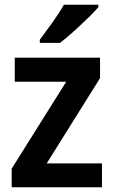

<svg xmlns="http://www.w3.org/2000/svg" viewBox="-20 -786 477 806"><path d="M408 0H29V-78L258 -443H42V-544H400V-458L176 -100H408ZM393 -756Q377 -737 348 -709Q319 -681 288 -653Q257 -625 232 -606H147V-619Q171 -651 200 -691.5Q229 -732 248 -766H393Z"/></svg>

Font: Noto Sans Bengali SemiCondensed SemiBold
Style: Regular
Weight: 600
Width: 4
Designer: Joana Ranito - Universal Thirst; Jelle Bosma - Monotype Design Team
Foundry: Universal Thirst ehf.
Version: Version 3.000; ttfautohint (v1.8.4.7-5d5b)